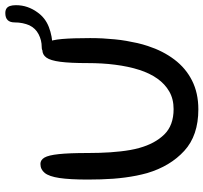

<svg xmlns="http://www.w3.org/2000/svg" viewBox="-42 -726 785 741"><g transform="rotate(-90 350.5 -355.5)"><path d="M299 17.5Q198 17.5 138.8 -36.8Q79.5 -91 53 -180Q47.5 -200 43.2 -221.2Q39 -242.5 36 -265Q33 -287.5 31.2 -311Q29.5 -334.5 28.8 -359Q28 -383.5 28 -409Q28 -478.5 34 -518.5Q40 -558.5 53.5 -575.2Q67 -592 88.5 -592Q103.5 -592 112.8 -576.5Q122 -561 126.2 -521Q130.5 -481 130.5 -407.5Q130.5 -386 131.2 -364.2Q132 -342.5 133.2 -322.2Q134.5 -302 136.8 -282.5Q139 -263 142.2 -244.8Q145.5 -226.5 150 -210.5Q166.5 -150.5 201.8 -114.2Q237 -78 300 -78Q339 -78 368 -94.8Q397 -111.5 417.8 -141Q438.5 -170.5 451 -209.5Q458 -231 463 -254.8Q468 -278.5 471.2 -303.8Q474.5 -329 476 -355.5Q477.5 -382 477.5 -409Q477.5 -477 482.5 -515.2Q487.5 -553.5 498.8 -569Q510 -584.5 528.5 -584.5Q547.5 -584.5 557.2 -566.8Q567 -549 570.5 -508.2Q574 -467.5 574 -400Q574 -375.5 572.8 -351.8Q571.5 -328 569.2 -305Q567 -282 563.2 -260.2Q559.5 -238.5 554.8 -217.8Q550 -197 543.5 -177.5Q524.5 -119 491.2 -75Q458 -31 410 -6.8Q362 17.5 299 17.5ZM540.5 -545.5Q529.5 -545.5 523 -550.8Q516.5 -556 516.5 -567Q516.5 -573.5 521.2 -580.2Q526 -587 540 -587Q565.5 -587 588.8 -599Q612 -611 623.5 -635Q628.5 -646.5 631.5 -660.8Q634.5 -675 634.5 -691.5Q634.5 -709.5 643.5 -718.5Q652.5 -727.5 670.5 -727.5Q681 -727.5 687.8 -723.2Q694.5 -719 697.8 -709.8Q701 -700.5 701 -686.5Q701 -663 693.8 -642.2Q686.5 -621.5 674.5 -605Q653 -573.5 616.8 -559.5Q580.5 -545.5 540.5 -545.5Z"/></g></svg>

Font: Gluten Thin Light
Style: Regular
Weight: 300
Version: Version 1.300